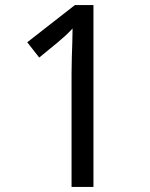

<svg xmlns="http://www.w3.org/2000/svg" viewBox="-20 -734 591 754"><path d="M261 0V-446Q261 -474 262 -506.5Q263 -539 264 -569.5Q265 -600 265 -622Q249 -605 237.5 -594.5Q226 -584 206 -567L134 -508L87 -568L274 -714H347V0Z"/></svg>

Font: umalayalam85
Style: Book
Weight: 400
Designer: Jelle Bosma - Monotype Design Team
Foundry: Monotype Imaging Inc.
Version: Version 2.003